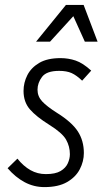

<svg xmlns="http://www.w3.org/2000/svg" viewBox="-20 -755 447 783"><path d="M11 -69 51 -108Q76 -77 104.5 -61Q133 -45 167 -45Q206 -45 227 -57.5Q248 -70 256.5 -89Q265 -108 265 -126Q265 -158 249.5 -185.5Q234 -213 181 -246Q128 -279 102 -309Q76 -339 76 -384Q76 -418 91.5 -448.5Q107 -479 140 -498.5Q173 -518 227 -518Q259 -518 288.5 -508Q318 -498 352 -467L315 -426Q292 -448 272 -457Q252 -466 221 -466Q170 -466 151.5 -441.5Q133 -417 133 -389Q133 -362 152 -341.5Q171 -321 212 -295Q273 -257 297.5 -219Q322 -181 322 -131Q322 -97 305.5 -65Q289 -33 253.5 -12.5Q218 8 161 8Q118 8 80.5 -12Q43 -32 11 -69ZM127 -585 249 -735H321L378 -585H326L279 -689L184 -585Z"/></svg>

Font: Radio Canada Condensed Light
Style: Italic
Weight: 300
Width: 3
Italic angle: -12°
Designer: Charles Daoud, Etienne Aubert Bonn, Alexandre Saumier Demers, Jacques Le Bailly
Foundry: Radio-Canada
Version: Version 2.104; ttfautohint (v1.8.4.7-5d5b);gftools[0.9.28.de